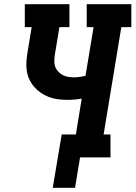

<svg xmlns="http://www.w3.org/2000/svg" viewBox="-20 -755 650 921"><path d="M233 146 276 -110H344L372 -282Q355 -279 337.5 -277.5Q320 -276 302 -276Q280 -276 257 -279Q234 -282 213.5 -290Q193 -298 175 -310.5Q157 -323 143 -339.5Q129 -356 120 -376Q111 -396 108 -418.5Q105 -441 107 -464Q109 -487 113 -510L132 -625H99V-735H313V-625H265L243 -492Q241 -478 240.5 -463Q240 -448 244.5 -435.5Q249 -423 258.5 -412.5Q268 -402 280 -395.5Q292 -389 306 -386.5Q320 -384 334 -384Q348 -384 362 -386Q376 -388 390 -391L429 -625H396V-735H610V-625H562L477 -110H510V0H364L340 146Z"/></svg>

Font: Iosevka Slab XBdEx
Style: Italic
Weight: 800
Width: 7
Italic angle: -9°
Monospace: yes
Designer: Belleve Invis
Foundry: Belleve Invis
Version: Version 11.1.1; ttfautohint (v1.8.3)